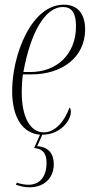

<svg xmlns="http://www.w3.org/2000/svg" viewBox="-20 -566 393 821"><path d="M162 10C235 10 283 -48 283 -88C283 -100 280 -104 277 -106C257 -49 217 0 167 0C108 0 73 -68 73 -170C73 -201 76 -240 78 -248H116C242 -248 344 -319 344 -440C344 -507 312 -546 253 -546C113 -546 32 -330 32 -177C32 -60 79 4 151 10L126 67C170 71 179 98 179 131C179 188 151 224 102 224C90 224 71 222 52 215L48 224C70 231 86 235 106 235C168 235 210 196 210 136C210 91 187 62 139 59L161 10H162ZM110 -258H80C109 -418 169 -536 249 -536C286 -536 305 -512 305 -454C305 -334 223 -258 110 -258Z"/></svg>

Font: Noto Serif Display ExtraCondensed ExtraLight
Style: Italic
Weight: 200
Width: 2
Italic angle: -12°
Designer: Monotype Design Team
Foundry: Monotype Imaging Inc.
Version: Version 2.009